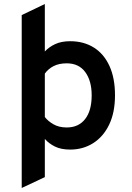

<svg xmlns="http://www.w3.org/2000/svg" viewBox="-20 -732 656 955"><path d="M88 203V-657L203 -712V-476Q223.5 -498 254.2 -512.5Q285 -527 329 -527Q396.5 -527 446.8 -495.5Q497 -464 524.5 -403.8Q552 -343.5 552 -258Q552 -172.5 523 -112.2Q494 -52 443.5 -20Q393 12 329 12Q283.5 12 253 -3.2Q222.5 -18.5 203 -41V149ZM312 -98Q370.5 -98 403.2 -139.5Q436 -181 436 -258Q436 -330 404 -373.5Q372 -417 312 -417Q274 -417 247.2 -403.5Q220.5 -390 203 -366V-150Q218 -130 245.5 -114Q273 -98 312 -98Z"/></svg>

Font: Overpass Mono Light
Style: Regular
Weight: 300
Monospace: yes
Designer: Delve Withrington, Dave Bailey
Foundry: Delve Fonts LLC
Version: Version 4.000